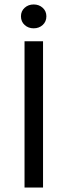

<svg xmlns="http://www.w3.org/2000/svg" viewBox="-20 -841 303 861"><path d="M90 -656H173V0H90ZM131 -714Q107 -714 90.5 -729Q74 -744 74 -768Q74 -791 90.5 -806Q107 -821 131 -821Q155 -821 171.5 -806Q188 -791 188 -768Q188 -744 171.5 -729Q155 -714 131 -714Z"/></svg>

Font: Myanmar Sanpya
Style: Regular
Weight: 400
Designer: Danh Hong
Foundry: Google Inc.
Version: Version 2.00 November 22, 2015